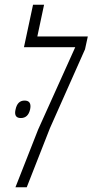

<svg xmlns="http://www.w3.org/2000/svg" viewBox="-20 -786 389 806"><path d="M348.6 -632.8 336.9 -579.1 189.5 -247.6 92.3 0H44.9L140.1 -242.2L295.9 -587.9H80.6L118.7 -766.1H165L136.7 -632.8ZM83 -363.8Q107.9 -363.8 107.9 -339.8Q107.9 -334 106.4 -326.7Q98.1 -290.5 67.4 -290.5Q43.5 -290.5 43.5 -313Q43.5 -318.8 45.4 -326.7Q53.2 -363.8 83 -363.8Z"/></svg>

Font: Open Sans Hebrew Condensed Light
Style: Italic
Weight: 300
Width: 3
Italic angle: -12°
Foundry: Ascender Corporation, Yanek Iontef
Version: Version 2.001;PS 002.001;hotconv 1.0.70;makeotf.lib2.5.58329